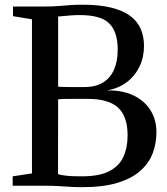

<svg xmlns="http://www.w3.org/2000/svg" viewBox="-20 -770 692 796"><path d="M112.5 -51V-690L34 -703V-743H166.5Q197 -743 222.2 -745Q247.5 -747 271.2 -748.8Q295 -750.5 321 -750.5Q393.5 -750.5 442.8 -738Q492 -725.5 521.5 -702.8Q551 -680 564 -648.8Q577 -617.5 577 -579.5Q577 -533 558.5 -494.2Q540 -455.5 505.8 -429.5Q471.5 -403.5 423.5 -395Q486 -396.5 532 -375Q578 -353.5 603.2 -314Q628.5 -274.5 628.5 -222Q628.5 -176.5 613.5 -135.8Q598.5 -95 563.2 -63Q528 -31 468.5 -12.5Q409 6 320.5 6Q294.5 6 271 4.5Q247.5 3 222 1.5Q196.5 0 164.5 0H32.5V-39ZM221 -410.5Q231 -410 245.8 -409.5Q260.5 -409 276.2 -409Q292 -409 306 -409Q320 -409 329.5 -409Q376 -409 406.8 -427.8Q437.5 -446.5 452.8 -481.5Q468 -516.5 468 -564.5Q468 -637.5 433.2 -672.5Q398.5 -707.5 311.5 -707.5Q291.5 -707.5 274.2 -706.2Q257 -705 243.5 -703.5Q230 -702 221 -701.5ZM220.5 -48Q232.5 -44.5 249.5 -42.2Q266.5 -40 285.2 -39.5Q304 -39 320.5 -39Q391.5 -39 432.8 -60.2Q474 -81.5 491.5 -119.8Q509 -158 509 -209Q509 -287 469.8 -323.5Q430.5 -360 344.5 -360Q331.5 -360 314.5 -360Q297.5 -360 279.8 -360Q262 -360 246.5 -359.8Q231 -359.5 221 -358.5Z"/></svg>

Font: Merriweather 60pt
Style: Regular
Weight: 400
Version: Version 2.100